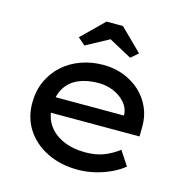

<svg xmlns="http://www.w3.org/2000/svg" viewBox="-111 -858 946 973"><g transform="rotate(15 362.0 -371.5)"><path d="M381 10Q291 10 221 -24.5Q151 -59 111.5 -119Q72 -179 72 -257Q72 -321 95 -372Q118 -423 158.5 -460Q199 -497 254 -517Q309 -537 372 -537Q429 -537 478.5 -518Q528 -499 565 -465Q602 -431 622.5 -384.5Q643 -338 642 -282L641 -234H156L133 -316H552L537 -303V-327Q533 -360 509 -386Q485 -412 449 -427Q413 -442 372 -442Q312 -442 267.5 -423Q223 -404 198.5 -364.5Q174 -325 174 -264Q174 -209 202 -169Q230 -129 280 -107Q330 -85 395 -85Q451 -85 492 -101Q533 -117 570 -145L619 -70Q593 -48 554 -29.5Q515 -11 470.5 -0.5Q426 10 381 10ZM252 -607 214 -640 329 -753H415L530 -640L492 -607L357 -680H387Z"/></g></svg>

Font: Lexend Exa
Style: Regular
Weight: 400
Designer: Bonnie Shaver-Troup, Thomas Jockin
Foundry: Lexend
Version: Version 1.007